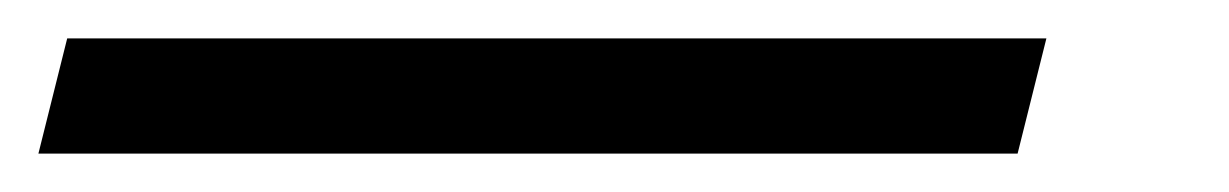

<svg xmlns="http://www.w3.org/2000/svg" viewBox="-120 50 640 100"><path d="M410 130H-100L-85 70H425Z"/></svg>

Font: Funnel Sans Light
Style: Italic
Weight: 300
Italic angle: -14.036°
Designer: NORD ID, Kristian Moeller
Foundry: Dicotype
Version: Version 1.000